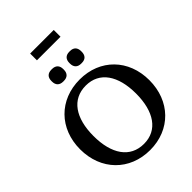

<svg xmlns="http://www.w3.org/2000/svg" viewBox="-309 -1247 1404 1404"><g transform="rotate(-45 393.0 -545.0)"><path d="M394 -49C251 -49 173 -165 173 -351C173 -536 251 -652 394 -652C535 -652 613 -536 613 -351C613 -165 535 -49 394 -49ZM35 -351C35 -136 183 15 394 15C604 15 751 -136 751 -351C751 -565 604 -715 394 -715C183 -715 35 -565 35 -351ZM240 -847C240 -810 261 -789 298 -789H305C342 -789 363 -810 363 -847V-854C363 -891 342 -912 305 -912H298C261 -912 240 -891 240 -854ZM272 -1035H516V-1105H272ZM426 -847C426 -810 447 -789 483 -789H491C528 -789 548 -810 548 -847V-854C548 -891 528 -912 491 -912H483C447 -912 426 -891 426 -854Z"/></g></svg>

Font: LT Superior Serif Semibold
Style: Regular
Weight: 600
Designer: Daniel Lyons
Foundry: LyonsType
Version: Version 2.120;FEAKit 1.0